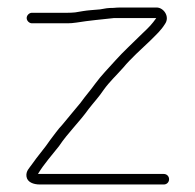

<svg xmlns="http://www.w3.org/2000/svg" viewBox="-20 -496 519 511"><path d="M65 -434H160C167.3 -434 175.3 -434.7 184 -436C216.1 -441.3 251.6 -444.4 284 -448H396C384.2 -431.5 378 -424.9 359 -407C337.3 -385.3 306.9 -357.5 287 -335C268.3 -313.8 250.2 -296.1 234 -274C220.5 -255.1 207.5 -240.9 194 -222L174 -198C161.2 -182.9 156 -175.8 145 -163C135.6 -153.6 122.4 -134.8 114 -124C98.9 -101.4 80.3 -81 64.5 -58C58.3 -48.9 48.3 -40.6 50.5 -26C52.7 -11 69.1 -5 86 -5H416C423.9 -5 430 -11.1 430 -19C430 -26.9 423.9 -33 416 -33H81C97.4 -60.3 118 -82.6 137 -107C161 -142.9 190.7 -170.5 216 -206C230.2 -224.4 243.1 -237.6 256 -257C271.3 -278.4 289.9 -295.5 308 -316C327.3 -339.4 356.8 -366 379 -387C396.8 -404.8 408.1 -414.6 419 -432C433 -451.6 415.5 -476 397 -476H301C295 -476 288.7 -475.7 282 -475C266.7 -475 260.1 -473.6 246 -471L222 -469C214 -468.3 207 -467.5 201 -466.5L180 -463C172.7 -462.3 166 -462 160 -462H65C57.9 -462 51 -455.4 51 -448C51 -440.6 57.9 -434 65 -434Z"/></svg>

Font: HoneyBee
Style: XLit
Weight: 200
Foundry: Cannot Into Space Fonts
Version: Version 0.89